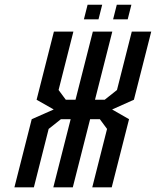

<svg xmlns="http://www.w3.org/2000/svg" viewBox="-20 -802 668 822"><path d="M458.3 0H375L438.3 -250L407.5 -291.7H365.8L291.7 0H208.3L282.5 -291.7H240.8L188.3 -250L125 0H41.7L115.8 -291.7L210 -333.3L136.7 -375L210.8 -666.7H294.2L230.8 -416.7L261.7 -375H303.3L377.5 -666.7H460.8L386.7 -375H428.3L480.8 -416.7L544.2 -666.7H627.5L553.3 -375L460 -333.3L532.5 -291.7ZM401.7 -719.2H339.2L355 -781.7H417.5ZM526.7 -719.2H464.2L480 -781.7H542.5Z"/></svg>

Font: Yulong
Style: Italic
Weight: 400
Italic angle: -14.25°
Designer: GGBotNet
Foundry: f0n7.com
Version: 1.00